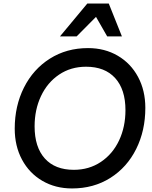

<svg xmlns="http://www.w3.org/2000/svg" viewBox="-20 -1049 855 1082"><path d="M63 -324Q63 -452 115 -555.5Q167 -659 261 -718.5Q355 -778 476 -778Q570 -778 643.5 -735Q717 -692 758 -615.5Q799 -539 799 -441Q799 -313 747.5 -209.5Q696 -106 602 -46.5Q508 13 386 13Q292 13 218.5 -30Q145 -73 104 -149.5Q63 -226 63 -324ZM396 -92Q482 -92 548.5 -136.5Q615 -181 651 -257.5Q687 -334 687 -428Q687 -545 629 -609Q571 -673 465 -673Q379 -673 313 -628.5Q247 -584 211 -507.5Q175 -431 175 -337Q175 -220 232.5 -156Q290 -92 396 -92ZM667 -844H584L521 -954L412 -844H318L472 -1029H593Z"/></svg>

Font: Application Medium
Style: Italic
Weight: 500
Italic angle: -12°
Designer: Wei Huang
Foundry: Wei Huang
Version: Version 0.012